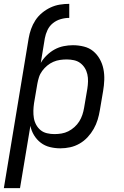

<svg xmlns="http://www.w3.org/2000/svg" viewBox="-24 -763 644 998"><path d="M125 -564Q129 -588 137.5 -612Q146 -636 160 -657.5Q174 -679 194.5 -696Q215 -713 238.5 -724Q262 -735 287 -739Q312 -743 336 -743V-670Q314 -670 291.5 -663.5Q269 -657 251 -642.5Q233 -628 223 -607Q213 -586 209 -564ZM-4 215 125 -564H209L188 -436Q200 -457 219 -475.5Q238 -494 260 -506Q282 -518 306.5 -523Q331 -528 355 -528Q384 -528 412 -521Q440 -514 460.5 -497Q481 -480 494.5 -456Q508 -432 513.5 -404.5Q519 -377 518 -348Q517 -319 512 -290L495 -190Q491 -165 483.5 -140.5Q476 -116 463 -93Q450 -70 431.5 -50Q413 -30 389.5 -16.5Q366 -3 340.5 2.5Q315 8 290 8Q262 8 235.5 1.5Q209 -5 188 -21Q167 -37 153 -60Q139 -83 134 -109L80 215ZM259 -66Q277 -66 295.5 -69Q314 -72 331 -80.5Q348 -89 363 -102.5Q378 -116 388 -132Q398 -148 404 -166Q410 -184 413 -202L430 -302Q433 -321 433.5 -340Q434 -359 430 -377Q426 -395 416.5 -410Q407 -425 393 -435.5Q379 -446 360.5 -450Q342 -454 323 -454Q306 -454 288 -451.5Q270 -449 253 -441.5Q236 -434 221.5 -422Q207 -410 195.5 -394.5Q184 -379 178.5 -361.5Q173 -344 170 -327L153 -227Q150 -207 149.5 -187.5Q149 -168 152 -149.5Q155 -131 164 -114.5Q173 -98 187 -86.5Q201 -75 220 -70.5Q239 -66 259 -66Z"/></svg>

Font: Iosevka Aile Oblique
Style: Regular
Weight: 400
Italic angle: -9°
Designer: Belleve Invis
Foundry: Belleve Invis
Version: Version 31.1.0; ttfautohint (v1.8.4)